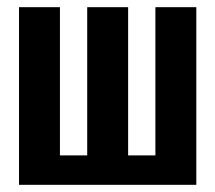

<svg xmlns="http://www.w3.org/2000/svg" viewBox="-20 -515 600 535"><path d="M33 0V-495H147V-82H223V-495H337V-82H413V-495H527V0Z"/></svg>

Font: Alumni Sans
Style: Bold
Weight: 700
Designer: Robert E. Leuschke
Foundry: Robert E. Leuschke
Version: Version 1.018